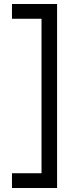

<svg xmlns="http://www.w3.org/2000/svg" viewBox="-20 -770 385 962"><path d="M40 172V98H188V-676H40V-750H266V172Z"/></svg>

Font: NT Somic
Style: Regular
Weight: 400
Designer: Ravid Balaliev — lead type designer, mastering
Michael Voronin — secret advisor, marketing
Ivan Kovalenko — best boy
Foundry: NT Type
Version: Version 0.7